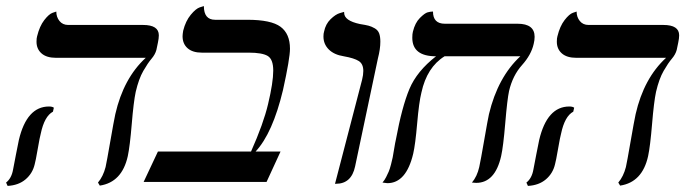

<svg xmlns="http://www.w3.org/2000/svg" viewBox="-41 -598 2252 631"><path d="M405 -296Q398 -263 392 -190.5Q386 -118 379 -85Q360 1 287 12L281 2Q298 -18 306 -49Q310 -67 321.5 -133.5Q333 -200 338 -223Q365 -341 438 -408H143Q112 -408 95.5 -422.5Q79 -437 79 -461Q79 -473 81 -479Q89 -512 104.5 -532Q120 -552 132 -556L144 -560Q144 -542 154.5 -529Q165 -516 183 -516H429Q481 -516 481 -482Q481 -472 478 -458L473 -434Q469 -419 457 -405Q445 -391 430 -365Q415 -339 405 -296ZM93 -159Q90 -149 83 -108.5Q76 -68 73 -58Q66 -28 43 -8.5Q20 11 -16 13L-21 2Q-3 -12 2 -41Q4 -51 11.5 -90.5Q19 -130 21 -138Q47 -248 120 -248Q131 -248 136 -244L133 -231Q105 -216 93 -159Z M772 -533Q850 -533 881 -510Q912 -487 912 -438Q912 -406 889 -302Q855 -160 799 -100H881L835 0H431L478 -100H784Q825 -192 840 -256Q857 -327 857 -366Q857 -403 839 -414Q821 -425 776 -425H622Q592 -425 575.5 -439.5Q559 -454 559 -479Q559 -485 561 -497Q569 -529 586 -549.5Q603 -570 616 -574L629 -578Q629 -533 666 -533Z M1060 6 1149 -336Q1153 -352 1153 -365Q1153 -388 1138 -397.5Q1123 -407 1089 -413Q1057 -418 1039.5 -435.5Q1022 -453 1022 -478Q1022 -488 1024 -494Q1029 -519 1045.5 -535Q1062 -551 1076 -555L1090 -559V-556Q1090 -530 1142 -519Q1161 -516 1170.5 -513.5Q1180 -511 1190.5 -505Q1201 -499 1205 -488.5Q1209 -478 1209 -461Q1209 -437 1201 -406L1126 -51Q1114 6 1063 6Z M1632 -299Q1626 -271 1619.5 -193.5Q1613 -116 1606 -85Q1586 3 1524 3L1510 2Q1527 -18 1534 -49Q1539 -72 1550.5 -138.5Q1562 -205 1566 -223Q1595 -344 1669 -413H1420Q1362 -377 1344 -294Q1336 -262 1330 -192.5Q1324 -123 1317 -93Q1294 4 1232 4L1216 2Q1223 -6 1228 -16Q1233 -26 1236.5 -34Q1240 -42 1244 -57.5Q1248 -73 1249.5 -80.5Q1251 -88 1254.5 -109.5Q1258 -131 1260 -139Q1280 -247 1304.5 -305.5Q1329 -364 1392 -413Q1314 -413 1314 -474Q1314 -487 1316 -494Q1323 -523 1339 -539Q1355 -555 1364.5 -557.5Q1374 -560 1381 -560H1382Q1382 -520 1421 -520H1660Q1716 -520 1716 -477Q1716 -466 1713 -454Q1705 -418 1674.5 -384Q1644 -350 1632 -299Z M2115 -296Q2108 -263 2102 -190.5Q2096 -118 2089 -85Q2070 1 1997 12L1991 2Q2008 -18 2016 -49Q2020 -67 2031.5 -133.5Q2043 -200 2048 -223Q2075 -341 2148 -408H1853Q1822 -408 1805.5 -422.5Q1789 -437 1789 -461Q1789 -473 1791 -479Q1799 -512 1814.5 -532Q1830 -552 1842 -556L1854 -560Q1854 -542 1864.5 -529Q1875 -516 1893 -516H2139Q2191 -516 2191 -482Q2191 -472 2188 -458L2183 -434Q2179 -419 2167 -405Q2155 -391 2140 -365Q2125 -339 2115 -296ZM1803 -159Q1800 -149 1793 -108.5Q1786 -68 1783 -58Q1776 -28 1753 -8.5Q1730 11 1694 13L1689 2Q1707 -12 1712 -41Q1714 -51 1721.5 -90.5Q1729 -130 1731 -138Q1757 -248 1830 -248Q1841 -248 1846 -244L1843 -231Q1815 -216 1803 -159Z"/></svg>

Font: Linux Libertine O
Style: Italic
Weight: 400
Italic angle: -12°
Designer: Philipp H. Poll
Foundry: Philipp H. Poll
Version: Version 5.1.6